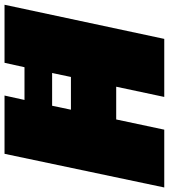

<svg xmlns="http://www.w3.org/2000/svg" viewBox="28 -758 728 827"><g transform="rotate(-90 391.5 -344.0)"><path d="M-2 0 143 -688H394L375 -602H516L535 -688H785L638 0H388L432 -207H291L247 0ZM333 -402H474L491 -483H350Z"/></g></svg>

Font: Saira SemiExpanded Black
Style: Italic
Weight: 900
Width: 6
Italic angle: -12°
Designer: Hector Gatti with collaboration of the Omnibus-Type team
Foundry: Omnibus-Type
Version: Version 1.101